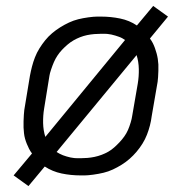

<svg xmlns="http://www.w3.org/2000/svg" viewBox="-20 -584 640 648"><path d="M76 44 26 8 88 -66Q82 -74 78 -82Q74 -90 70.5 -98.5Q67 -107 64.5 -116Q62 -125 61 -134.5Q60 -144 59.5 -153.5Q59 -163 59.5 -175Q60 -187 60.5 -196.5Q61 -206 62 -213L81 -328Q84 -344 88 -359.5Q92 -375 98 -390.5Q104 -406 113 -420.5Q122 -435 132.5 -448Q143 -461 156 -472Q169 -483 183.5 -492Q198 -501 213 -508Q228 -515 244 -519Q260 -523 278.5 -525.5Q297 -528 308 -528H321Q354 -528 385.5 -521.5Q417 -515 442 -498L497 -564L547 -528L486 -454Q492 -446 496 -438Q500 -430 503 -421.5Q506 -413 508.5 -404Q511 -395 512.5 -385.5Q514 -376 514.5 -366.5Q515 -357 514.5 -345Q514 -333 513.5 -323.5Q513 -314 512 -308L492 -192Q490 -176 486 -160.5Q482 -145 476 -129.5Q470 -114 461 -99.5Q452 -85 441 -72Q430 -59 417.5 -48Q405 -37 390.5 -28Q376 -19 361 -12Q346 -5 329.5 -1Q313 3 294.5 5.5Q276 8 266 8H252Q219 8 188 1.5Q157 -5 131 -22ZM133 -122 402 -449Q398 -452 392.5 -455Q387 -458 381 -460Q375 -462 369 -464Q363 -466 355.5 -467.5Q348 -469 342.5 -469.5Q337 -470 333 -470H322Q311 -470 298.5 -469Q286 -468 274 -465.5Q262 -463 250.5 -458.5Q239 -454 228.5 -448Q218 -442 208 -433.5Q198 -425 189.5 -416Q181 -407 174 -396.5Q167 -386 162 -374.5Q157 -363 152.5 -349.5Q148 -336 147 -329L129 -218Q125 -194 125.5 -169Q126 -144 133 -122ZM242 -50H252Q263 -50 275 -51Q287 -52 299 -54.5Q311 -57 323 -61.5Q335 -66 345.5 -72Q356 -78 365.5 -86.5Q375 -95 383.5 -104Q392 -113 399.5 -123.5Q407 -134 412 -145.5Q417 -157 421 -170.5Q425 -184 426 -192L445 -302Q449 -326 448.5 -351Q448 -376 441 -398L171 -71Q176 -68 181.5 -65Q187 -62 192.5 -60Q198 -58 204.5 -56Q211 -54 218 -52.5Q225 -51 231 -50.5Q237 -50 242 -50Z"/></svg>

Font: Iosevka Aile Light
Style: Italic
Weight: 300
Italic angle: -9°
Designer: Belleve Invis
Foundry: Belleve Invis
Version: Version 31.1.0; ttfautohint (v1.8.4)